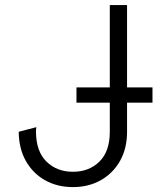

<svg xmlns="http://www.w3.org/2000/svg" viewBox="-20 -743 632 771"><path d="M126 -232.4Q124.5 -223.6 124.5 -213.9Q125 -134.8 166.7 -94Q208.5 -53.2 272.9 -53.2Q337.4 -53.2 379.2 -94Q420.9 -134.8 420.9 -213.9V-330.6H287.1V-392.1H420.9V-722.7H490.2V-392.1H592.3V-330.6H490.2V-213.9Q490.2 -147 462.2 -97.2Q434.1 -47.4 385 -19.5Q335.9 8.3 272.9 8.3Q209.5 8.3 160.4 -19.5Q111.3 -47.4 83.5 -97.2Q55.7 -147 55.2 -213.9Z"/></svg>

Font: Giphurs Light
Style: Regular
Weight: 300
Version: Version 0.920; ttfautohint (v1.8.4.7-5d5b)